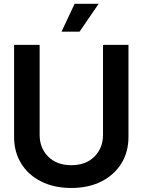

<svg xmlns="http://www.w3.org/2000/svg" viewBox="-20 -959 736 991"><path d="M511.7 -727.5H643.1V-252.4Q643.1 -174.3 606.2 -115Q569.3 -55.7 502.9 -22.2Q436.5 11.2 348.1 11.2Q259.3 11.2 192.6 -22.2Q126 -55.7 89.4 -115Q52.7 -174.3 52.7 -252.4V-727.5H184.6V-263.2Q184.6 -194.8 228.8 -150.6Q272.9 -106.4 348.1 -106.4Q422.9 -106.4 467.3 -150.6Q511.7 -194.8 511.7 -263.2ZM297.4 -795.4 365.2 -939.5H489.3L390.6 -795.4Z"/></svg>

Font: Inter Tight SemiBold
Style: Regular
Weight: 600
Designer: Rasmus Andersson
Foundry: rsms
Version: Version 3.004; ttfautohint (v1.8.4.7-5d5b)